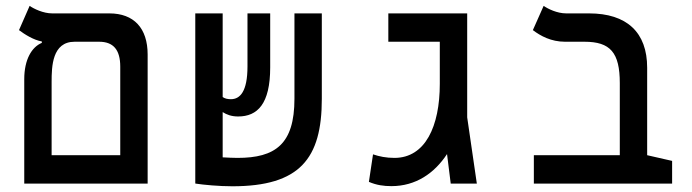

<svg xmlns="http://www.w3.org/2000/svg" viewBox="-20 -632 2384 661"><path d="M63.5 0H488.3V-444.3C488.3 -535.2 440.9 -585.9 356.4 -585.9H159.7C128.9 -585.9 96.7 -601.6 82 -611.8L45.4 -528.3C64.9 -513.7 95.7 -494.1 124 -489.3V-484.4C89.4 -470.2 63.5 -427.2 63.5 -359.4ZM236.8 -488.3H321.3C370.1 -488.3 394 -460.9 394 -402.3V-97.7H157.7V-350.1C157.7 -403.3 159.7 -488.3 236.8 -488.3Z M779.8 9.3C1012.2 9.3 1087.9 -85.9 1087.9 -291.5V-585.9H993.7V-292C993.7 -135.3 927.7 -88.4 797.4 -88.4C782.7 -88.4 764.6 -89.4 746.6 -90.3V-246.1C760.3 -237.3 776.9 -231 799.8 -231C866.2 -231 910.2 -273.9 910.2 -399.9V-585.9H832V-403.3C832 -316.4 806.2 -290.5 774.9 -290.5C763.2 -290.5 754.4 -292.5 746.6 -297.9V-585.9H652.3V-0.5H652.8V0C681.6 4.4 734.4 9.3 779.8 9.3Z M1327.6 8.8C1411.6 8.8 1475.6 -35.6 1519 -101.6L1531.7 0H1621.6L1588.4 -228V-585.9H1316.9V-488.3H1494.1V-343.3C1494.1 -197.3 1444.3 -88.4 1337.9 -88.4C1309.6 -88.4 1285.6 -93.3 1264.2 -100.6L1250 -5.9C1276.4 5.4 1300.8 8.8 1327.6 8.8Z M2293.9 -78.1 2208 -97.7V-398.9C2208 -520.5 2138.2 -585.9 2007.8 -585.9H1929.2C1897.9 -585.9 1866.2 -601.6 1851.6 -611.8L1814.5 -528.3C1840.8 -508.3 1877.4 -488.3 1925.3 -488.3H1992.2C2081.1 -488.3 2113.8 -451.2 2113.8 -345.7V-97.7H1817.9V0H2293.9Z"/></svg>

Font: CaskaydiaCove Nerd Font
Style: Regular
Weight: 400
Designer: Aaron Bell
Foundry: Saja Typeworks
Version: Version 2111.1;Nerd Fonts 2.3.3